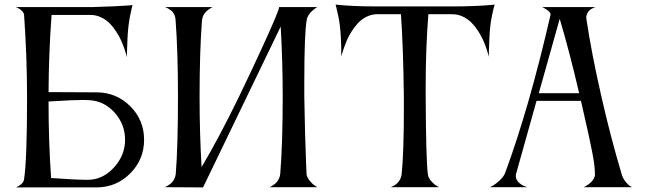

<svg xmlns="http://www.w3.org/2000/svg" viewBox="-20 -818 2818 838"><path d="M368.2 -380.9Q364.7 -380.9 355.5 -381.3Q346.2 -381.8 340.8 -381.8Q301.3 -381.8 191.9 -375Q191.9 -196.8 203.1 -41Q309.6 -33.2 362.8 -33.2Q428.2 -33.2 477.1 -86.7Q525.9 -140.1 525.9 -208Q525.9 -275.4 480 -326.7Q434.1 -377.9 368.2 -380.9ZM85 -753.9Q83.5 -763.2 74.7 -771.5Q65.9 -779.8 57.6 -783.2L49.8 -787.1H381.8Q428.2 -788.1 472.2 -790.3Q516.1 -792.5 537.1 -793.9L558.1 -795.9Q545.9 -746.1 541 -706.1Q538.1 -684.1 536.4 -649.4Q534.7 -614.7 534.2 -591.3V-567.9Q533.2 -571.8 531.5 -578.4Q529.8 -585 523.2 -604.2Q516.6 -623.5 508.8 -641.1Q501 -658.7 487.3 -679.9Q473.6 -701.2 458.3 -716.6Q442.9 -731.9 420.9 -742.4Q398.9 -752.9 375 -752.9H205.1Q192.9 -587.4 191.9 -416L400.9 -415Q487.3 -415 548.1 -354.7Q608.9 -294.4 608.9 -208Q608.9 -121.6 548.1 -60.8Q487.3 0 400.9 0H49.8L53.7 -2Q57.1 -3.4 61.8 -6.3Q66.4 -9.3 71.5 -13.2Q76.7 -17.1 80.3 -22.9Q84 -28.8 85 -35.2Q98.1 -121.6 98.1 -392.1Q98.1 -567.9 85 -753.9Z M747.1 -59.1Q756.8 -179.2 756.8 -396Q756.8 -595.2 746.1 -733.9Q745.1 -745.6 740.2 -755.4Q735.4 -765.1 728.5 -770.8Q721.7 -776.4 715.1 -780.3Q708.5 -784.2 704.1 -785.6L699.7 -787.1H907.7Q905.8 -786.1 903.1 -784.7Q900.4 -783.2 892.8 -778.1Q885.3 -772.9 879.4 -767.1Q873.5 -761.2 868.4 -752.2Q863.3 -743.2 862.8 -733.9H861.8Q851.1 -593.3 851.1 -396Q851.1 -232.9 859.9 -88.9Q937.5 -219.2 1026.9 -403.8Q1081.1 -516.6 1121.6 -604.7Q1162.1 -692.9 1180.2 -736.3Q1198.2 -779.8 1198.2 -786.1L1197.8 -787.1H1364.7Q1363.3 -786.1 1360.4 -784.4Q1357.4 -782.7 1350.3 -777.1Q1343.3 -771.5 1337.4 -765.6Q1331.5 -759.8 1325.9 -750.5Q1320.3 -741.2 1318.8 -731.9Q1308.1 -672.9 1308.1 -457V-396Q1309.1 -322.3 1311.5 -238Q1314 -153.8 1315.9 -106.4L1317.9 -59.1Q1319.3 -44.4 1331.1 -29.8Q1342.8 -15.1 1354 -7.8L1364.7 -1H1155.8Q1157.7 -1.5 1160.6 -2.9Q1163.6 -4.4 1171.4 -9.3Q1179.2 -14.2 1185.3 -20.3Q1191.4 -26.4 1196.8 -36.9Q1202.1 -47.4 1203.1 -59.1Q1213.9 -191.4 1213.9 -396Q1213.9 -549.3 1205.1 -702.1L866.7 -1V0L698.7 -1Q700.7 -1.5 703.6 -2.9Q706.5 -4.4 714.6 -9.3Q722.7 -14.2 729 -20.3Q735.4 -26.4 740.7 -36.9Q746.1 -47.4 747.1 -59.1Z M1961.9 -790Q2008.3 -790 2052.5 -792Q2096.7 -793.9 2117.7 -795.9L2138.7 -797.9Q2125.5 -749 2120.6 -709Q2117.7 -687 2116 -652.1Q2114.3 -617.2 2113.8 -593.8V-569.8Q2112.8 -573.7 2111.1 -580.3Q2109.4 -586.9 2102.8 -606.4Q2096.2 -626 2088.4 -643.6Q2080.6 -661.1 2066.9 -682.4Q2053.2 -703.6 2037.8 -719.2Q2022.5 -734.9 2000.5 -745.4Q1978.5 -755.9 1954.6 -755.9H1849.6Q1837.9 -606.4 1837.9 -439.9V-394Q1839.4 -110.8 1847.7 -56.2Q1849.6 -41.5 1861.8 -27.6Q1874 -13.7 1885.3 -7.3L1896 -1H1684.6Q1686.5 -1.5 1689.5 -2.7Q1692.4 -3.9 1700.2 -8.3Q1708 -12.7 1714.1 -18.6Q1720.2 -24.4 1725.8 -34.4Q1731.4 -44.4 1732.9 -56.2Q1742.7 -149.9 1742.7 -345.2V-394Q1740.2 -609.9 1730 -755.9H1620.6Q1597.7 -754.4 1576.9 -743.4Q1556.2 -732.4 1541.3 -715.8Q1526.4 -699.2 1513.9 -679.7Q1501.5 -660.2 1493.4 -640.9Q1485.4 -621.6 1480 -605.7Q1474.6 -589.8 1472.2 -580.1L1469.7 -569.8Q1469.7 -659.2 1462.9 -709Q1460.9 -726.6 1456.3 -748.8Q1451.7 -771 1448.2 -784.2L1444.8 -797.9Q1517.6 -790 1621.6 -790Z M2331.5 -411.1H2507.8Q2465.8 -591.8 2422.9 -735.8ZM2118.7 -1Q2124.5 -3.9 2133.5 -9Q2142.6 -14.2 2160.4 -30.3Q2178.2 -46.4 2184.6 -63Q2288.6 -343.3 2382.8 -752.9V-755.4Q2382.8 -762.2 2373.8 -770Q2364.7 -777.8 2356 -782.2L2346.7 -787.1H2578.6Q2577.1 -786.6 2574.5 -785.6Q2571.8 -784.7 2564.7 -781Q2557.6 -777.3 2552.5 -772.7Q2547.4 -768.1 2543 -759.5Q2538.6 -751 2538.6 -741.2Q2538.6 -740.2 2539.1 -737.8Q2539.6 -735.4 2539.6 -733.9Q2562 -583.5 2605.5 -394Q2643.6 -224.6 2693.8 -56.2Q2699.2 -38.6 2710.4 -24.7Q2721.7 -10.7 2730 -5.9L2738.8 -1H2527.8Q2529.8 -2 2533.2 -3.7Q2536.6 -5.4 2544.9 -11Q2553.2 -16.6 2559.6 -22.7Q2565.9 -28.8 2571.3 -38.1Q2576.7 -47.4 2576.7 -56.2Q2576.7 -74.7 2574 -97.9Q2571.3 -121.1 2564 -157.7Q2556.6 -194.3 2551.5 -218.3Q2546.4 -242.2 2533.9 -297.4Q2521.5 -352.5 2515.6 -377.9H2321.8L2232.4 -59.1Q2231.4 -56.2 2231.4 -48.8Q2231.4 -34.2 2243.7 -22.2Q2255.9 -10.3 2268.1 -5.9L2280.8 -1Z"/></svg>

Font: Anticva
Style: Regular
Weight: 400
Version: Version 1.000